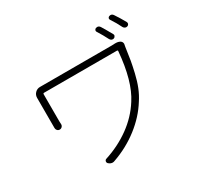

<svg xmlns="http://www.w3.org/2000/svg" viewBox="-183 -1067 1366 1325"><g transform="rotate(-30 500.0 -404.0)"><path d="M773.4 -663.1Q778.3 -663.1 782.2 -663.1Q802.7 -663.1 817.4 -654.3Q831.1 -645.5 831.1 -628.9Q831.1 -624 829.1 -618.2Q827.1 -611.3 827.1 -607.4Q818.4 -543 812 -506.8Q805.7 -470.7 793 -415.5Q780.3 -360.4 762.2 -315.4Q744.1 -270.5 718.8 -232.4Q663.1 -142.6 572.3 -72.3Q481.4 -2 370.1 37.1Q361.3 41 353.5 41Q335.9 41 320.3 26.4Q313.5 18.6 315.9 8.8Q318.4 -1 328.1 -3.9Q437.5 -39.1 526.9 -103.5Q616.2 -168 672.9 -257.8Q751 -377 770.5 -605.5Q771.5 -613.3 763.7 -613.3H183.6Q175.8 -613.3 175.8 -605.5V-391.6Q175.8 -380.9 176.8 -367.2Q177.7 -356.4 169.9 -347.7Q162.1 -338.9 150.4 -338.9Q138.7 -338.9 130.9 -347.7Q124 -355.5 124 -366.2V-391.6V-606.4Q124 -629.9 140.1 -646Q156.2 -662.1 178.7 -662.1H217.8H752.9Q763.7 -662.1 773.4 -663.1ZM829.1 -822.3Q824.2 -829.1 827.1 -836.4Q830.1 -843.8 837.9 -846.7Q842.8 -848.6 847.7 -848.6Q861.3 -848.6 870.1 -835Q898.4 -793 921.9 -750Q923.8 -746.1 923.8 -741.2Q923.8 -737.3 922.9 -734.4Q918.9 -725.6 910.2 -722.7Q901.4 -719.7 892.6 -723.1Q883.8 -726.6 878.9 -735.4Q858.4 -778.3 829.1 -822.3ZM708 -795.9Q705.1 -799.8 705.1 -804.7Q705.1 -807.6 706.1 -810.5Q709 -818.4 716.8 -821.3Q722.7 -823.2 727.5 -823.2Q741.2 -823.2 750 -809.6Q773.4 -771.5 798.8 -725.6Q801.8 -720.7 801.8 -715.8Q801.8 -711.9 799.8 -709Q796.9 -700.2 788.1 -697.3Q784.2 -695.3 780.3 -695.3Q775.4 -695.3 770.5 -697.3Q761.7 -701.2 756.8 -710Q736.3 -751 708 -795.9Z"/></g></svg>

Font: Gen Jyuu Gothic Light
Style: Regular
Weight: 200
Designer: [Source Han Sans]
Ryoko NISHIZUKA  (kana & ideographs); Paul D. Hunt (Latin, Greek & Cyrillic); Wenlong ZHANG  (bopomofo
Version: Version 1.002.20150607